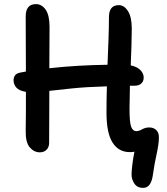

<svg xmlns="http://www.w3.org/2000/svg" viewBox="-20 -729 810 934"><path d="M174 12Q145 12 124.5 -12.5Q104 -37 105 -93Q106 -138 106 -185.5Q106 -233 106 -282Q72 -288 59 -303.5Q46 -319 46 -339Q46 -351 52.5 -361.5Q59 -372 79 -376Q93 -378 106 -381Q106 -445 105.5 -512Q105 -579 105 -649Q105 -709 155 -709Q183 -709 202 -682Q221 -655 221 -598Q221 -547 220.5 -496.5Q220 -446 220 -397Q291 -405 361.5 -409Q432 -413 503 -414Q506 -483 508 -542.5Q510 -602 510 -646Q510 -704 558 -704Q584 -704 602.5 -675Q621 -646 621 -590Q621 -554 619.5 -507.5Q618 -461 616 -411Q648 -404 663.5 -387.5Q679 -371 679 -352Q679 -334 667.5 -323Q656 -312 635 -312Q623 -312 612 -312Q612 -282 611 -254Q610 -226 610 -200Q610 -134 618 -112.5Q626 -91 643 -91Q656 -91 671.5 -100Q687 -109 706 -109Q727 -109 740 -96.5Q753 -84 753 -61Q753 -29 742 20Q731 69 724 120Q720 151 708.5 168Q697 185 676 185Q648 185 634 164.5Q620 144 620 120Q620 102 624 70Q628 38 634 9Q624 11 612 11Q557 11 527.5 -35.5Q498 -82 498 -181Q498 -214 498.5 -246Q499 -278 500 -309Q398 -306 331 -299Q264 -292 220 -287Q220 -215 219.5 -151Q219 -87 219 -34Q219 -13 206.5 -0.5Q194 12 174 12Z"/></svg>

Font: Shantell Sans Normal
Style: Regular
Weight: 500
Designer: Stephen Nixon, Anya Danilova, Shantell Martin
Foundry: Arrow Type
Version: Version 1.009;[a7da0bfa3]